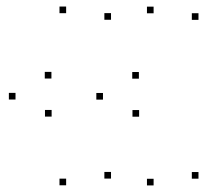

<svg xmlns="http://www.w3.org/2000/svg" viewBox="-20 -556 660 578"><path d="M134.8 -319.6V-339.6H114.8V-319.6ZM26.7 -256.4V-276.4H6.7V-256.4ZM179.1 1.8V-18.2H159.1V1.8ZM314.2 -18.4V-38.4H294.2V-18.4ZM26.7 -256.4V-276.4H6.7V-256.4ZM135.4 -205V-225H115.4V-205ZM314.2 -496.5V-516.5H294.2V-496.5ZM179.1 -516.3V-536.3H159.1V-516.3ZM398.1 -319.2V-339.2H378.1V-319.2ZM290 -256.1V-276.1H270V-256.1ZM442.4 2.2V-17.8H422.4V2.2ZM577.5 -18.1V-38.1H557.5V-18.1ZM290 -256.1V-276.1H270V-256.1ZM398.8 -204.7V-224.7H378.8V-204.7ZM577.5 -496.2V-516.2H557.5V-496.2ZM442.4 -516V-536H422.4V-516Z"/></svg>

Font: Monaspace Radon Dots Var
Style: Regular
Weight: 400
Designer: Riley Cran and the Lettermatic Team
Version: Version 1.100 (Monaspace Radon Dots)